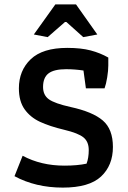

<svg xmlns="http://www.w3.org/2000/svg" viewBox="-20 -846 583 874"><path d="M134 -689 232 -826H326L423 -689L359 -677L282 -746H276L197 -677ZM46 -44 83 -137Q167 -92 273 -92Q332 -92 374 -101Q384 -127 384 -163Q384 -201 360 -220.5Q336 -240 273 -255Q206 -271 162 -291.5Q118 -312 92 -348.5Q66 -385 66 -444Q66 -525 120 -576.5Q174 -628 286 -628Q349 -628 392.5 -616.5Q436 -605 473 -584V-548Q473 -525 468 -494Q463 -463 456 -444H371L360 -525Q320 -531 281 -531Q226 -531 201 -512Q176 -493 176 -450Q176 -413 202.5 -394Q229 -375 301 -359Q402 -337 448 -297.5Q494 -258 494 -177Q494 -93 440 -42.5Q386 8 266 8Q142 8 46 -44Z"/></svg>

Font: Athiti SemiBold
Style: Regular
Weight: 600
Designer: CadsonDemak Team
Foundry: CadsonDemak
Version: Version 1.032